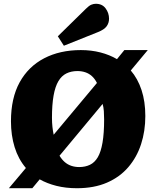

<svg xmlns="http://www.w3.org/2000/svg" viewBox="-20 -982 827 1016"><path d="M27 14 117 -93Q77 -140 57.5 -203Q38 -266 38 -340Q38 -463 84 -546.5Q130 -630 213.5 -673.5Q297 -717 408 -717Q463 -717 511.5 -704.5Q560 -692 599 -669L638 -717H762L672 -609Q709 -566 729 -505.5Q749 -445 749 -368Q749 -288 726.5 -219Q704 -150 659 -97.5Q614 -45 546 -15.5Q478 14 387 14Q328 14 278.5 1.5Q229 -11 190 -33L151 14ZM399 -98Q431 -98 456 -110Q481 -122 497.5 -150Q514 -178 522.5 -227.5Q531 -277 531 -350Q531 -373 529.5 -394Q528 -415 523 -432L295 -158Q307 -138 322.5 -124.5Q338 -111 357.5 -104.5Q377 -98 399 -98ZM264 -269 493 -543Q482 -565 466.5 -579Q451 -593 431.5 -599.5Q412 -606 390 -606Q357 -606 331.5 -593.5Q306 -581 289 -552.5Q272 -524 263.5 -476Q255 -428 255 -359Q255 -333 257.5 -310.5Q260 -288 264 -269ZM318 -740 286 -790 435 -936Q451 -952 463 -957Q475 -962 487 -962Q521 -962 539 -937.5Q557 -913 557 -883Q557 -860 544 -842.5Q531 -825 498 -812Z"/></svg>

Font: Literata 18pt ExtraBold
Style: Regular
Weight: 800
Designer: Latin by Veronika Burian and Jose Scaglione. Greek by Irene Vlachou. Cyrillic by Vera Evstafieva.
Foundry: TypeTogether
Version: Version 3.103;gftools[0.9.29]